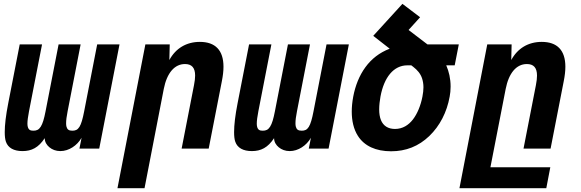

<svg xmlns="http://www.w3.org/2000/svg" viewBox="-20 -780 3050 1008"><path d="M98.1 13.2C146 13.2 182.1 -4.9 214.8 -54.7C214.8 -34.2 225.6 -18.1 239.3 -6.8C253.9 5.4 273.4 13.2 296.9 13.2C341.3 13.2 384.8 -15.6 408.2 -56.6L397 0H501L607.4 -546.9H490.2L421.9 -195.8C414.1 -155.3 406.7 -129.4 397 -113.8C387.2 -98.1 375.5 -93.8 359.9 -93.8C340.8 -93.8 333 -100.6 329.1 -114.7C327.6 -119.6 327.1 -126 327.1 -132.8C327.1 -148.4 329.6 -168.9 335 -195.8L403.3 -546.9H287.6L219.2 -195.8C211.4 -155.8 204.1 -130.9 193.8 -114.7C183.6 -98.6 171.9 -93.8 155.3 -93.8C139.2 -93.8 130.4 -98.1 126 -113.8C124.5 -118.7 124 -125 124 -131.3C124 -147 127 -167.5 132.3 -195.8L200.7 -546.9H83.5L23.4 -238.8C10.7 -174.3 4.9 -124 4.9 -86.4C4.9 -64.9 6.8 -47.9 11.2 -35.6C22.5 -3.4 52.7 13.2 98.1 13.2Z M596.7 208H738.8L839.8 -313C856.4 -397.9 897 -443.8 951.2 -443.8C986.3 -443.8 1004.4 -424.8 1004.4 -383.3C1004.4 -369.6 1002.4 -353 998.5 -333L933.6 0H1075.7L1145 -355C1150.4 -382.8 1153.3 -407.2 1153.3 -429.7C1153.3 -516.6 1109.9 -560.1 1029.3 -560.1C958.5 -560.1 902.3 -526.4 869.1 -464.8L871.1 -546.9H743.2Z M1302.2 13.2C1350.1 13.2 1386.2 -4.9 1418.9 -54.7C1418.9 -34.2 1429.7 -18.1 1443.4 -6.8C1458 5.4 1477.5 13.2 1501 13.2C1545.4 13.2 1588.9 -15.6 1612.3 -56.6L1601.1 0H1705.1L1811.5 -546.9H1694.3L1626 -195.8C1618.2 -155.3 1610.8 -129.4 1601.1 -113.8C1591.3 -98.1 1579.6 -93.8 1564 -93.8C1544.9 -93.8 1537.1 -100.6 1533.2 -114.7C1531.7 -119.6 1531.2 -126 1531.2 -132.8C1531.2 -148.4 1533.7 -168.9 1539.1 -195.8L1607.4 -546.9H1491.7L1423.3 -195.8C1415.5 -155.8 1408.2 -130.9 1397.9 -114.7C1387.7 -98.6 1376 -93.8 1359.4 -93.8C1343.3 -93.8 1334.5 -98.1 1330.1 -113.8C1328.6 -118.7 1328.1 -125 1328.1 -131.3C1328.1 -147 1331.1 -167.5 1336.4 -195.8L1404.8 -546.9H1287.6L1227.5 -238.8C1214.8 -174.3 1209 -124 1209 -86.4C1209 -64.9 1210.9 -47.9 1215.3 -35.6C1226.6 -3.4 1256.8 13.2 1302.2 13.2Z M2033.2 14.2C2110.8 14.2 2177.7 -11.7 2234.4 -66.4C2289.1 -119.1 2326.2 -190.9 2340.8 -272.9C2343.8 -289.6 2345.7 -305.2 2345.7 -325.2C2345.7 -367.7 2336.9 -404.3 2322.8 -437H2367.2L2388.7 -546.9H2224.1L2125 -622.6L2185.5 -689.5L2092.8 -759.8L1939.5 -591.8L2025.9 -524.4C1971.7 -503.4 1930.2 -470.7 1898.4 -427.2C1866.2 -383.3 1845.2 -329.6 1834.5 -272.9C1829.1 -244.6 1826.7 -217.8 1826.7 -193.8C1826.7 -146.5 1836.4 -101.6 1859.4 -65.9C1893.1 -13.7 1952.6 14.2 2033.2 14.2ZM2053.7 -103C2017.1 -103 1992.2 -119.6 1980 -149.4C1973.6 -165 1970.7 -184.6 1970.7 -205.6C1970.7 -226.6 1973.6 -252 1977.5 -272.9C1996.1 -374 2046.4 -437 2118.7 -437H2139.2L2149.4 -429.2C2171.4 -412.1 2187.5 -393.6 2195.8 -368.7C2200.2 -355 2203.1 -339.4 2203.1 -321.8C2203.1 -307.1 2201.2 -291 2197.8 -272.9C2189 -227.1 2171.4 -183.1 2147.5 -152.3C2125 -123.5 2094.2 -103 2053.7 -103Z M2392.1 208H2848.1L2869.1 98.1H2554.7L2634.8 -313C2650.9 -395.5 2690.4 -443.8 2746.1 -443.8C2781.2 -443.8 2799.3 -424.8 2799.3 -383.3C2799.3 -369.6 2797.4 -353 2793.5 -333L2728.5 0H2870.6L2939.9 -355C2945.3 -382.8 2948.2 -407.2 2948.2 -429.7C2948.2 -516.6 2904.8 -560.1 2824.2 -560.1C2753.4 -560.1 2697.3 -526.4 2664.1 -464.8L2666 -546.9H2538.1Z"/></svg>

Font: Hack
Style: Bold Oblique
Weight: 700
Italic angle: -12°
Monospace: yes
Designer: Christopher Simpkins
Foundry: Christopher Simpkins
Version: Version 2.010